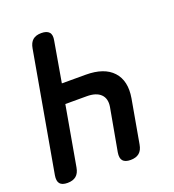

<svg xmlns="http://www.w3.org/2000/svg" viewBox="-136 -846 872 961"><g transform="rotate(-20 300.0 -365.0)"><path d="M192 -740Q221 -740 233.5 -726Q246 -712 240 -682L203 -468H330Q428 -468 474 -418Q520 -368 505 -279L464 -48Q459 -18 442 -4Q425 10 396 10Q367 10 355 -4Q343 -18 348 -48L389 -275Q396 -318 372 -341.5Q348 -365 298 -365H184L128 -48Q123 -18 106 -4Q89 10 60 10Q31 10 19.5 -4Q8 -18 13 -48L125 -682Q130 -712 146.5 -726Q163 -740 192 -740Z"/></g></svg>

Font: Maple Mono NL SemiBold
Style: Italic
Weight: 600
Italic angle: -10°
Monospace: yes
Designer: subframe7536
Version: Version 7.000